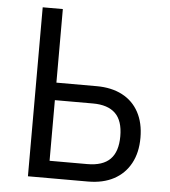

<svg xmlns="http://www.w3.org/2000/svg" viewBox="-51 -752 705 798"><g transform="rotate(5 301.5 -352.5)"><path d="M95 0V-705H179V-398H347Q409 -398 454 -374.5Q499 -351 523 -306.5Q547 -262 547 -200Q547 -138 522.5 -93Q498 -48 453 -24Q408 0 345 0ZM179 -72H336Q401 -72 432 -103.5Q463 -135 463 -199Q463 -264 431.5 -294.5Q400 -325 338 -325H179Z"/></g></svg>

Font: Nunito Sans 7pt Condensed
Style: Regular
Weight: 400
Width: 3
Designer: Vernon Adams
Foundry: Vernon Adams
Version: Version 3.101;gftools[0.9.27]